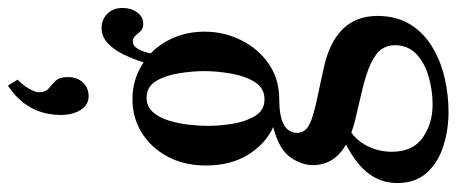

<svg xmlns="http://www.w3.org/2000/svg" viewBox="-352 -535 1146 482"><g transform="rotate(-90 221.0 -294.0)"><path d="M220.5 -644.5Q199 -644.5 186.2 -664.2Q173.5 -684 173.5 -714.5Q173.5 -798.5 247 -847L262 -823Q248 -809 239.2 -794Q230.5 -779 230.5 -769Q230.5 -752.5 240 -744.8Q249.5 -737 259 -727.5Q268.5 -718 268.5 -695.5Q268.5 -673.5 255 -659Q241.5 -644.5 220.5 -644.5ZM212.5 -166Q128.5 -166 128.5 -120.5Q128.5 -102 148.8 -90.8Q169 -79.5 228 -68L285.5 -55.5Q422 -28 422 80.5Q422 128 401.2 162Q380.5 196 345.2 217.5Q310 239 267.2 249Q224.5 259 180.5 259Q137 259 96 246.2Q55 233.5 28.8 205Q2.5 176.5 2.5 130Q2.5 92 24.5 60.8Q46.5 29.5 99 1.5Q47.5 -28 47.5 -82Q47.5 -110 67.5 -138.5Q87.5 -167 143 -181Q100 -201 73.2 -244.8Q46.5 -288.5 46.5 -350.5Q46.5 -403.5 68.2 -445Q90 -486.5 127.8 -510.5Q165.5 -534.5 213 -534.5Q264 -534.5 305.5 -506.5Q313 -531 324.5 -555.2Q336 -579.5 352.8 -595.8Q369.5 -612 392 -612Q412.5 -612 427.2 -597.8Q442 -583.5 442 -559Q442 -538 431 -522.8Q420 -507.5 402.5 -507.5Q390 -507.5 384 -514Q378 -520.5 372.5 -527Q367 -533.5 357.5 -533.5Q346.5 -533.5 339 -520.2Q331.5 -507 328 -488.5Q353 -464.5 367.8 -429.8Q382.5 -395 382.5 -353Q382.5 -304.5 361.2 -261.8Q340 -219 302 -192.5Q264 -166 212.5 -166ZM212.5 -203Q240.5 -203 255.8 -227Q271 -251 277.2 -286.5Q283.5 -322 283.5 -355.5Q283.5 -383 278.2 -416.8Q273 -450.5 258.8 -474.8Q244.5 -499 216.5 -499Q195 -499 181 -483.5Q167 -468 159.5 -443.8Q152 -419.5 149 -393Q146 -366.5 146 -344.5Q146 -316.5 151.2 -283.5Q156.5 -250.5 170.8 -226.8Q185 -203 212.5 -203ZM81 116.5Q81 169.5 116.5 194.2Q152 219 199 219Q235 219 269.2 209.2Q303.5 199.5 326 178.5Q348.5 157.5 348.5 124Q348.5 106 339 91.5Q329.5 77 303 64.2Q276.5 51.5 226.5 40L160.5 24.5Q143.5 20.5 129 15Q106 32 93.5 59.2Q81 86.5 81 116.5Z"/></g></svg>

Font: Libre Caslon Condensed Medium
Style: Regular
Weight: 500
Designer: Pablo Impallari, Rodrigo Fuenzalida, Katja Schimmel, Ertekin Erdin
Foundry: Pablo Impallari, Rodrigo Fuenzalida
Version: Version 2.000; ttfautohint (v1.8.4.7-5d5b);gftools[0.9.33]